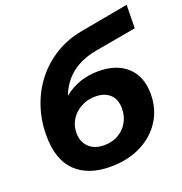

<svg xmlns="http://www.w3.org/2000/svg" viewBox="-137 -881 959 1013"><g transform="rotate(-20 342.0 -375.0)"><path d="M313 12Q189 12 119.5 -55Q50 -122 50 -258Q50 -342 75.5 -418Q101 -494 149 -555Q197 -616 264.5 -657Q332 -698 416 -713L684 -762L682 -631L452 -590Q283 -560 229 -417Q311 -484 423 -484Q526 -484 584.5 -429.5Q643 -375 643 -277Q643 -193 601.5 -128Q560 -63 486 -25.5Q412 12 313 12ZM321 -106Q366 -106 400.5 -126Q435 -146 454.5 -180Q474 -214 474 -257Q474 -309 444 -336.5Q414 -364 363 -364Q319 -364 282.5 -344.5Q246 -325 225 -291.5Q204 -258 204 -217Q204 -166 235.5 -136Q267 -106 321 -106Z"/></g></svg>

Font: Montserrat
Style: Bold Italic
Weight: 700
Italic angle: -11.3°
Designer: Julieta Ulanovsky
Foundry: Julieta Ulanovsky
Version: Version 9.000; ttfautohint (v1.8.4.7-5d5b)